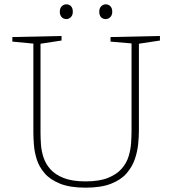

<svg xmlns="http://www.w3.org/2000/svg" viewBox="-20 -859 794 886"><path d="M490 -688 718 -693V-672L613 -656L621 -667V-256Q621 -228 617.5 -193.5Q614 -159 602 -124Q590 -89 564 -59Q538 -29 492 -11Q446 7 375 7Q303 7 257 -11.5Q211 -30 185.5 -60Q160 -90 149.5 -124Q139 -158 136.5 -190.5Q134 -223 134 -247V-667L142 -657L37 -667V-688L264 -693V-672L159 -656L167 -667V-247Q167 -223 169 -192.5Q171 -162 181 -132Q191 -102 213 -77.5Q235 -53 274 -37.5Q313 -22 375 -22Q438 -22 478 -38Q518 -54 541 -80Q564 -106 573.5 -137.5Q583 -169 585 -200Q587 -231 587 -256V-667L595 -658L490 -667ZM468 -771Q454 -771 446 -780Q438 -789 438 -805Q438 -821 447 -830Q456 -839 468 -839Q481 -839 489.5 -830Q498 -821 498 -805Q498 -789 489 -780Q480 -771 468 -771ZM286 -771Q273 -771 264.5 -780Q256 -789 256 -805Q256 -821 265 -830Q274 -839 286 -839Q300 -839 308 -830Q316 -821 316 -805Q316 -789 307 -780Q298 -771 286 -771Z"/></svg>

Font: Bitter Thin ExtraLight
Style: Regular
Weight: 250
Version: Version 2.002